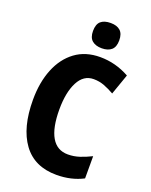

<svg xmlns="http://www.w3.org/2000/svg" viewBox="-170 -1021 880 1121"><g transform="rotate(20 269.5 -461.0)"><path d="M338 -590Q275 -590 242 -525.5Q209 -461 209 -355Q209 -242 243 -183.5Q277 -125 345 -125Q382 -125 417 -136.5Q452 -148 488 -166V-28Q415 10 323 10Q186 10 115.5 -86.5Q45 -183 45 -356Q45 -464 78.5 -547Q112 -630 175.5 -677Q239 -724 330 -724Q426 -724 512 -676L467 -548Q436 -566 404.5 -578Q373 -590 338 -590ZM319 -932Q358 -932 379 -913Q400 -894 400 -853Q400 -812 378.5 -793.5Q357 -775 319 -775Q281 -775 259 -793.5Q237 -812 237 -853Q237 -895 258 -913.5Q279 -932 319 -932Z"/></g></svg>

Font: Noto Sans Armenian Condensed ExtraBold
Style: Regular
Weight: 800
Width: 3
Designer: Monotype Design Team
Foundry: Monotype Imaging Inc.
Version: Version 2.008; ttfautohint (v1.8.4.7-5d5b)